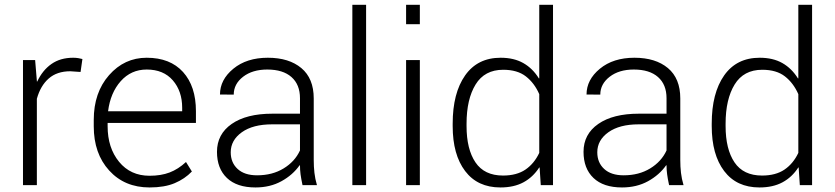

<svg xmlns="http://www.w3.org/2000/svg" viewBox="-20 -782 3529 811"><path d="M320.3 -478 276.9 -481Q220.7 -481 185.8 -450.4Q150.9 -419.9 135.7 -364.7V0H77.1V-528.3H128.4L135.7 -440.4V-438L137.2 -437.5Q159.7 -485.4 197.3 -511.7Q234.9 -538.1 289.1 -538.1Q300.3 -538.1 310.8 -536.4Q321.3 -534.7 328.1 -532.7Z M611.8 9.8Q506.3 9.8 441.2 -61.8Q376 -133.3 376 -248.5V-275.4Q376 -391.1 440.7 -464.6Q505.4 -538.1 599.6 -538.1Q698.7 -538.1 753.2 -477.8Q807.6 -417.5 807.6 -312.5V-262.7H434.6V-248.5Q434.6 -157.7 482.9 -98.6Q531.2 -39.6 611.8 -39.6Q660.2 -39.6 696.5 -53.5Q732.9 -67.4 765.6 -97.7L790.5 -57.6Q760.7 -26.4 717.8 -8.3Q674.8 9.8 611.8 9.8ZM599.6 -488.3Q533.7 -488.3 490 -439.2Q446.3 -390.1 436.5 -312H749.5V-326.7Q749.5 -397 710 -442.6Q670.4 -488.3 599.6 -488.3Z M1257.8 0Q1252 -27.3 1249.5 -45.9Q1247.1 -64.5 1247.1 -83.5L1245.6 -84Q1216.8 -43 1168.9 -16.6Q1121.1 9.8 1059.1 9.8Q980.5 9.8 938.5 -30.3Q896.5 -70.3 896.5 -140.6Q896.5 -215.3 958.7 -258.5Q1021 -301.8 1130.4 -301.8H1247.1V-367.2Q1247.1 -424.8 1211.2 -456.5Q1175.3 -488.3 1108.9 -488.3Q1046.4 -488.3 1006.8 -457.8Q967.3 -427.2 967.3 -382.3L909.2 -382.8Q909.2 -445.3 965.6 -491.7Q1022 -538.1 1111.3 -538.1Q1200.7 -538.1 1252.9 -494.4Q1305.2 -450.7 1305.2 -366.2V-106.4Q1305.2 -78.1 1308.1 -52.2Q1311 -26.4 1318.8 0ZM1065.9 -41.5Q1130.4 -41.5 1178 -70.6Q1225.6 -99.6 1247.1 -146.5V-256.8H1129.4Q1048.3 -256.8 1001.5 -223.4Q954.6 -189.9 954.6 -138.7Q954.6 -95.2 983.6 -68.4Q1012.7 -41.5 1065.9 -41.5Z M1526.4 0H1468.3V-761.7H1526.4Z M1753.4 0H1695.3V-528.3H1753.4ZM1753.4 -679.7H1695.3V-761.7H1753.4Z M1892.1 -259.8Q1892.1 -388.7 1944.6 -463.4Q1997.1 -538.1 2094.7 -538.1Q2150.9 -538.1 2190.4 -515.6Q2230 -493.2 2256.3 -450.7L2257.8 -451.2V-761.7H2315.9V0H2264.2L2259.3 -74.2L2257.8 -74.7Q2231.4 -33.7 2191.2 -12Q2150.9 9.8 2093.8 9.8Q1997.1 9.8 1944.6 -59.6Q1892.1 -128.9 1892.1 -249.5ZM1950.7 -249.5Q1950.7 -151.9 1988.3 -96.2Q2025.9 -40.5 2104.5 -40.5Q2162.6 -40.5 2199.5 -65.7Q2236.3 -90.8 2257.8 -136.2V-384.3Q2237.3 -431.2 2201.4 -459.2Q2165.5 -487.3 2105.5 -487.3Q2026.9 -487.3 1988.8 -425Q1950.7 -362.8 1950.7 -259.8Z M2806.2 0Q2800.3 -27.3 2797.9 -45.9Q2795.4 -64.5 2795.4 -83.5L2793.9 -84Q2765.1 -43 2717.3 -16.6Q2669.4 9.8 2607.4 9.8Q2528.8 9.8 2486.8 -30.3Q2444.8 -70.3 2444.8 -140.6Q2444.8 -215.3 2507.1 -258.5Q2569.3 -301.8 2678.7 -301.8H2795.4V-367.2Q2795.4 -424.8 2759.5 -456.5Q2723.6 -488.3 2657.2 -488.3Q2594.7 -488.3 2555.2 -457.8Q2515.6 -427.2 2515.6 -382.3L2457.5 -382.8Q2457.5 -445.3 2513.9 -491.7Q2570.3 -538.1 2659.7 -538.1Q2749 -538.1 2801.3 -494.4Q2853.5 -450.7 2853.5 -366.2V-106.4Q2853.5 -78.1 2856.4 -52.2Q2859.4 -26.4 2867.2 0ZM2614.3 -41.5Q2678.7 -41.5 2726.3 -70.6Q2773.9 -99.6 2795.4 -146.5V-256.8H2677.7Q2596.7 -256.8 2549.8 -223.4Q2502.9 -189.9 2502.9 -138.7Q2502.9 -95.2 2532 -68.4Q2561 -41.5 2614.3 -41.5Z M2986.3 -259.8Q2986.3 -388.7 3038.8 -463.4Q3091.3 -538.1 3189 -538.1Q3245.1 -538.1 3284.7 -515.6Q3324.2 -493.2 3350.6 -450.7L3352.1 -451.2V-761.7H3410.2V0H3358.4L3353.5 -74.2L3352.1 -74.7Q3325.7 -33.7 3285.4 -12Q3245.1 9.8 3188 9.8Q3091.3 9.8 3038.8 -59.6Q2986.3 -128.9 2986.3 -249.5ZM3044.9 -249.5Q3044.9 -151.9 3082.5 -96.2Q3120.1 -40.5 3198.7 -40.5Q3256.8 -40.5 3293.7 -65.7Q3330.6 -90.8 3352.1 -136.2V-384.3Q3331.5 -431.2 3295.7 -459.2Q3259.8 -487.3 3199.7 -487.3Q3121.1 -487.3 3083 -425Q3044.9 -362.8 3044.9 -259.8Z"/></svg>

Font: Franko
Style: Light
Weight: 300
Designer: Google
Version: Version 1.200310; 2013